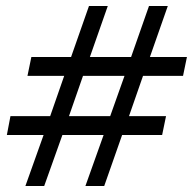

<svg xmlns="http://www.w3.org/2000/svg" viewBox="-20 -624 646 643"><path d="M65 -1 126 -172H3L15 -235H148L195 -370H72L85 -433H218L278 -604H341L281 -433H419L479 -604H542L482 -433H606L593 -370H459L412 -235H536L523 -172H389L329 -1H266L327 -172H189L128 -1ZM211 -235H349L397 -370H258Z"/></svg>

Font: Piazzolla SemiBold
Style: Italic
Weight: 600
Italic angle: -11.3°
Designer: Juan Pablo del Peral
Foundry: Huerta Tipografica
Version: Version 1.330